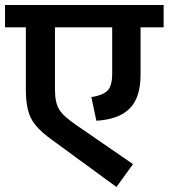

<svg xmlns="http://www.w3.org/2000/svg" viewBox="-40 -711 672 765"><path d="M612 -691V-602H520V-413Q520 -322 476.5 -278.5Q433 -235 344 -230L324 -324Q369 -331 388 -349.5Q407 -368 407 -418V-602H179V-353Q179 -303 195.5 -275.5Q212 -248 262 -214L490 -57L424 34L164 -156Q102 -201 82.5 -242Q63 -283 63 -353V-602H-20V-691Z"/></svg>

Font: FiraGO Medium
Style: Regular
Weight: 500
Designer: bBox Type
Foundry: bBox Type GmbH
Version: Version 1.001;PS 001.001;hotconv 1.0.88;makeotf.lib2.5.64775